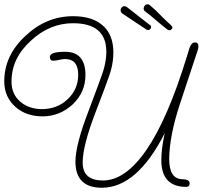

<svg xmlns="http://www.w3.org/2000/svg" viewBox="-60 -851 951 901"><path d="M418 30Q294 30 294 -93Q294 -170 355 -329Q381 -398 396 -438.5Q411 -479 418.5 -500.5Q426 -522 429 -534Q434 -554 436.5 -573Q439 -592 439 -608Q439 -742 283 -742Q173 -742 85 -660Q-6 -578 -6 -468Q-6 -409 35 -374Q76 -339 137 -339Q208 -339 257 -385Q307 -432 307 -500Q307 -574 245 -574Q236 -574 217.5 -570Q199 -566 190 -566Q174 -566 174 -584Q174 -608 245 -608Q341 -608 341 -499Q341 -418 281 -361Q220 -305 140 -305Q64 -305 14 -348Q-40 -395 -40 -469Q-40 -592 61 -684Q158 -775 283 -775Q378 -775 427 -727Q472 -684 472 -605Q472 -566 462 -527Q459 -514 451 -491.5Q443 -469 428.5 -429.5Q414 -390 388 -323Q328 -167 328 -88Q328 -4 423 -4Q529 -4 628.5 -149.5Q728 -295 817 -586L829 -625Q838 -652 855 -652Q871 -652 871 -635Q871 -631 870.5 -626.5Q870 -622 868 -616L784 -362Q758 -283 746 -218Q734 -153 734 -105Q734 -10 797 -10Q830 -9 830 9Q830 26 814 26Q697 26 697 -100Q697 -126 701 -157.5Q705 -189 713 -226Q583 30 418 30ZM735 -709Q729 -709 722 -715Q700 -732 673.5 -755Q647 -778 622 -797Q614 -802 614 -812Q615 -820 620 -825.5Q625 -831 634 -831Q638 -831 644 -826Q650 -821 669 -804Q679 -794 700 -773Q721 -752 740 -735Q749 -727 749 -722Q749 -718 745 -713.5Q741 -709 735 -709ZM635 -710Q631 -710 626 -713Q600 -730 570.5 -750Q541 -770 515 -787Q506 -793 506 -803Q506 -811 511.5 -816.5Q517 -822 524 -822Q529 -822 536.5 -817Q544 -812 561 -798Q573 -789 596.5 -770Q620 -751 643 -734Q648 -731 648.5 -728Q649 -725 649 -723Q649 -718 644.5 -714Q640 -710 635 -710Z"/></svg>

Font: Send Flowers
Style: Regular
Weight: 400
Designer: Robert E. Leuschke
Foundry: Robert E. Leuschke
Version: Version 1.010; ttfautohint (v1.8.4.7-5d5b)